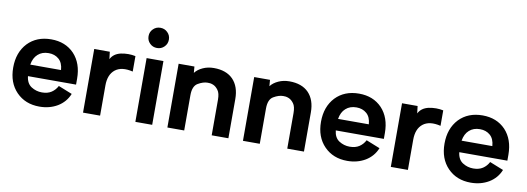

<svg xmlns="http://www.w3.org/2000/svg" viewBox="-59 -1101 4037 1471"><g transform="rotate(10 1959.5 -365.0)"><path d="M530.3 -248Q530.3 -367.2 462.9 -439.5Q394.5 -510.7 284.2 -510.7Q170.9 -510.7 101.6 -438.5Q33.2 -365.2 33.2 -248Q33.2 -129.9 102.5 -58.6Q171.9 12.7 282.2 12.7Q360.4 12.7 421.9 -23.4Q483.4 -60.5 509.8 -126Q473.6 -140.6 402.3 -168.9Q385.7 -136.7 356.4 -117.2Q327.1 -97.7 282.2 -97.7Q237.3 -97.7 199.2 -122.1Q162.1 -146.5 156.2 -202.1Q280.3 -202.1 530.3 -202.1Q530.3 -213.9 530.3 -248ZM282.2 -403.3Q330.1 -403.3 361.3 -376Q393.6 -348.6 397.5 -292Q317.4 -292 158.2 -292Q167 -345.7 199.2 -374Q231.4 -403.3 282.2 -403.3Z M748 -438.5Q747.1 -452.1 741.2 -495.1Q710.9 -495.1 620.1 -495.1Q620.1 -463.9 620.1 -371.1Q620.1 -278.3 620.1 0Q653.3 0 752.9 0Q752.9 -58.6 752.9 -235.4Q752.9 -319.3 801.8 -358.4Q851.6 -397.5 940.4 -376Q940.4 -416 940.4 -496.1Q913.1 -502 884.8 -502Q856.4 -502 827.1 -496.1Q770.5 -483.4 748 -438.5Z M1091.8 -585.9Q1125 -585.9 1147.5 -608.4Q1170.9 -630.9 1170.9 -665Q1170.9 -698.2 1147.5 -720.7Q1125 -743.2 1091.8 -743.2Q1058.6 -743.2 1036.1 -720.7Q1012.7 -698.2 1012.7 -665Q1012.7 -630.9 1036.1 -608.4Q1058.6 -585.9 1091.8 -585.9ZM1027.3 -496.1Q1027.3 -464.8 1027.3 -372.1Q1027.3 -279.3 1027.3 0Q1059.6 0 1158.2 0Q1158.2 -124 1158.2 -496.1Q1125 -496.1 1027.3 -496.1Z M1548.8 -510.7Q1502 -510.7 1463.9 -493.2Q1424.8 -475.6 1403.3 -447.3Q1402.3 -462.9 1399.4 -496.1Q1369.1 -496.1 1276.4 -496.1Q1276.4 -464.8 1276.4 -371.1Q1276.4 -278.3 1276.4 0Q1309.6 0 1407.2 0Q1407.2 -68.4 1407.2 -274.4Q1407.2 -345.7 1446.3 -368.2Q1486.3 -391.6 1520.5 -391.6Q1529.3 -391.6 1541 -390.6Q1552.7 -388.7 1564.5 -383.8Q1585.9 -375 1603.5 -350.6Q1621.1 -327.1 1621.1 -277.3Q1621.1 -184.6 1621.1 0Q1653.3 0 1751 0Q1751 -76.2 1751 -304.7Q1751 -402.3 1698.2 -457Q1645.5 -510.7 1548.8 -510.7Z M2136.7 -510.7Q2089.8 -510.7 2051.8 -493.2Q2012.7 -475.6 1991.2 -447.3Q1990.2 -462.9 1987.3 -496.1Q1957 -496.1 1864.3 -496.1Q1864.3 -464.8 1864.3 -371.1Q1864.3 -278.3 1864.3 0Q1897.5 0 1995.1 0Q1995.1 -68.4 1995.1 -274.4Q1995.1 -345.7 2034.2 -368.2Q2074.2 -391.6 2108.4 -391.6Q2117.2 -391.6 2128.9 -390.6Q2140.6 -388.7 2152.3 -383.8Q2173.8 -375 2191.4 -350.6Q2209 -327.1 2209 -277.3Q2209 -184.6 2209 0Q2241.2 0 2338.9 0Q2338.9 -76.2 2338.9 -304.7Q2338.9 -402.3 2286.1 -457Q2233.4 -510.7 2136.7 -510.7Z M2924.8 -248Q2924.8 -367.2 2857.4 -439.5Q2789.1 -510.7 2678.7 -510.7Q2565.4 -510.7 2496.1 -438.5Q2427.7 -365.2 2427.7 -248Q2427.7 -129.9 2497.1 -58.6Q2566.4 12.7 2676.8 12.7Q2754.9 12.7 2816.4 -23.4Q2877.9 -60.5 2904.3 -126Q2868.2 -140.6 2796.9 -168.9Q2780.3 -136.7 2751 -117.2Q2721.7 -97.7 2676.8 -97.7Q2631.8 -97.7 2593.8 -122.1Q2556.6 -146.5 2550.8 -202.1Q2674.8 -202.1 2924.8 -202.1Q2924.8 -213.9 2924.8 -248ZM2676.8 -403.3Q2724.6 -403.3 2755.9 -376Q2788.1 -348.6 2792 -292Q2711.9 -292 2552.7 -292Q2561.5 -345.7 2593.8 -374Q2626 -403.3 2676.8 -403.3Z M3142.6 -438.5Q3141.6 -452.1 3135.7 -495.1Q3105.5 -495.1 3014.6 -495.1Q3014.6 -463.9 3014.6 -371.1Q3014.6 -278.3 3014.6 0Q3047.9 0 3147.5 0Q3147.5 -58.6 3147.5 -235.4Q3147.5 -319.3 3196.3 -358.4Q3246.1 -397.5 3335 -376Q3335 -416 3335 -496.1Q3307.6 -502 3279.3 -502Q3251 -502 3221.7 -496.1Q3165 -483.4 3142.6 -438.5Z M3885.7 -248Q3885.7 -367.2 3818.4 -439.5Q3750 -510.7 3639.6 -510.7Q3526.4 -510.7 3457 -438.5Q3388.7 -365.2 3388.7 -248Q3388.7 -129.9 3458 -58.6Q3527.3 12.7 3637.7 12.7Q3715.8 12.7 3777.3 -23.4Q3838.9 -60.5 3865.2 -126Q3829.1 -140.6 3757.8 -168.9Q3741.2 -136.7 3711.9 -117.2Q3682.6 -97.7 3637.7 -97.7Q3592.8 -97.7 3554.7 -122.1Q3517.6 -146.5 3511.7 -202.1Q3635.7 -202.1 3885.7 -202.1Q3885.7 -213.9 3885.7 -248ZM3637.7 -403.3Q3685.5 -403.3 3716.8 -376Q3749 -348.6 3752.9 -292Q3672.9 -292 3513.7 -292Q3522.5 -345.7 3554.7 -374Q3586.9 -403.3 3637.7 -403.3Z"/></g></svg>

Font: BM-Biotif
Style: Bold
Weight: 400
Designer: Deni Anggara
Version: Version 1.000;PS 001.000;hotconv 1.0.88;makeotf.lib2.5.64776